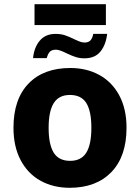

<svg xmlns="http://www.w3.org/2000/svg" viewBox="-20 -882 665 912"><path d="M311 10Q233 10 172.5 -23.5Q112 -57 78 -121.5Q44 -186 44 -275Q44 -411 115.5 -485Q187 -559 314 -559Q392 -559 452.5 -525.5Q513 -492 547 -428Q581 -364 581 -275Q581 -139 509 -64.5Q437 10 311 10ZM313 -118Q366 -118 390 -157Q414 -196 414 -275Q414 -354 390 -392.5Q366 -431 312 -431Q260 -431 235.5 -392.5Q211 -354 211 -275Q211 -196 235 -157Q259 -118 313 -118ZM144 -862H483V-763H144ZM244 -721Q269 -721 288.5 -714.5Q308 -708 332 -696Q335 -695 351.5 -687.5Q368 -680 382 -680Q400 -680 409.5 -690Q419 -700 423 -721H489Q483 -669 457 -637Q431 -605 381 -605Q359 -605 340 -611Q321 -617 296 -629Q262 -646 246 -646Q227 -646 217.5 -637Q208 -628 202 -606H137Q142 -657 169 -689Q196 -721 244 -721Z"/></svg>

Font: Noto Sans UI ExtraBold
Style: Regular
Weight: 800
Designer: Monotype Design Team
Foundry: Monotype Imaging Inc.
Version: Version 1.001